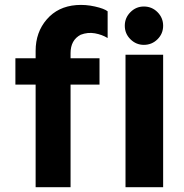

<svg xmlns="http://www.w3.org/2000/svg" viewBox="-20 -777 763 797"><path d="M127.9 0V-425.8H43.9V-535.2H127.9V-565.9Q127.9 -643.1 174.1 -696.5Q220.2 -750 296.9 -755.9Q335 -758.8 374 -750Q413.1 -741.2 426.8 -730V-619.1Q403.8 -633.3 374 -638.7Q344.2 -644 314.9 -632.8Q272.9 -610.8 272.9 -556.2V-535.2H393.1V-425.8H272.9V0ZM577.1 -590.8Q544.9 -590.8 521.5 -614Q498 -637.2 498 -670.2Q498 -703.1 521.5 -726.6Q544.9 -750 577.1 -750Q610.4 -750 633.8 -726.6Q657.2 -703.1 657.2 -670.2Q657.2 -637.2 633.8 -614Q610.4 -590.8 577.1 -590.8ZM501 -549.8H657.2V0H501Z"/></svg>

Font: Oakes Grotesk
Style: Bold
Weight: 700
Designer: Samuel Oakes
Foundry: Samuel Oakes
Version: Version 1.0 | wf-rip DC20170320